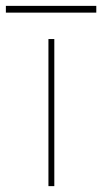

<svg xmlns="http://www.w3.org/2000/svg" viewBox="-95 -634 348 654"><path d="M70 0V-501H90V0ZM-75 -591V-614H233V-591Z"/></svg>

Font: DM Sans 17pt Thin
Style: Regular
Weight: 250
Version: Version 4.004;gftools[0.9.30]